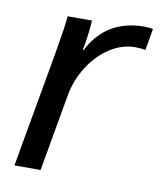

<svg xmlns="http://www.w3.org/2000/svg" viewBox="-65 -563 513 615"><g transform="rotate(10 192.0 -255.0)"><path d="M90 -378Q105 -465 108 -500H187Q185 -459 176 -412L174 -402H177Q232 -510 356 -510Q372 -510 384 -507L372 -437Q358 -440 338 -440Q296 -440 256.5 -414.5Q217 -389 189 -345Q161 -301 152 -249L108 0H23Z"/></g></svg>

Font: Sarabun
Style: Italic
Weight: 400
Italic angle: -10°
Designer: Suppakit Chalermlarp | Katatrad Co.,Ltd.
Foundry: Cadson Demak Co.,Ltd.
Version: Version 1.000; ttfautohint (v1.6)